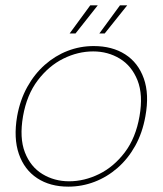

<svg xmlns="http://www.w3.org/2000/svg" viewBox="-20 -685 608 717"><path d="M235 12Q167 12 119 -19.5Q71 -51 50.5 -110Q30 -169 44 -251Q55 -312 82 -360.5Q109 -409 147.5 -443Q186 -477 232.5 -495Q279 -513 330 -513Q399 -513 447.5 -482Q496 -451 517 -392Q538 -333 523 -251Q512 -189 485 -140.5Q458 -92 419 -58Q380 -24 333 -6Q286 12 235 12ZM238 -8Q295 -8 350 -35Q405 -62 446 -116Q487 -170 501 -251Q515 -331 493.5 -385Q472 -439 427.5 -466Q383 -493 328 -493Q271 -493 216.5 -466Q162 -439 121 -385Q80 -331 66 -251Q52 -170 73 -116Q94 -62 138.5 -35Q183 -8 238 -8ZM351 -560 428 -665H455L371 -560ZM240 -560 317 -665H345L262 -560Z"/></svg>

Font: DM Sans 17pt Thin
Style: Italic
Weight: 250
Italic angle: -10°
Version: Version 4.004;gftools[0.9.30]